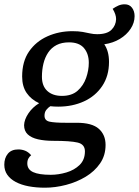

<svg xmlns="http://www.w3.org/2000/svg" viewBox="-47 -675 646 893"><path d="M162 198Q121 198 86.5 191.5Q52 185 26.5 171.5Q1 158 -13 138Q-27 118 -27 91Q-27 60 -10.5 40Q6 20 38 20Q55 20 70 26Q85 32 98 47Q91 52 85.5 61.5Q80 71 80 85Q80 113 107 125.5Q134 138 189 138Q225 138 262 127Q299 116 323.5 92Q348 68 348 29Q348 -4 314 -12Q280 -20 201 -20Q161 -20 130 -27Q99 -34 82 -50Q65 -66 65 -93Q66 -119 85 -147.5Q104 -176 135 -195Q98 -212 77 -242.5Q56 -273 56 -319Q56 -389 88 -435.5Q120 -482 173.5 -506Q227 -530 290 -530Q318 -530 337.5 -526.5Q357 -523 372.5 -519.5Q388 -516 405 -516Q451 -516 471.5 -536.5Q492 -557 493 -586Q493 -608 477 -634Q490 -643 503.5 -649Q517 -655 533 -655Q555 -655 567 -639Q579 -623 579 -600Q579 -569 560.5 -541Q542 -513 510.5 -494Q479 -475 438 -469Q449 -453 454.5 -432.5Q460 -412 460 -387Q460 -322 428.5 -275Q397 -228 343.5 -203.5Q290 -179 224 -179Q214 -179 205 -179.5Q196 -180 187 -181Q176 -174 168 -163.5Q160 -153 160 -137Q160 -114 184 -109Q208 -104 257 -104H310Q381 -104 412.5 -76Q444 -48 444 -1Q444 48 418.5 85Q393 122 351.5 147Q310 172 260 185Q210 198 162 198ZM241 -229Q287 -229 314 -253Q341 -277 353.5 -312.5Q366 -348 366 -383Q366 -425 343.5 -451.5Q321 -478 274 -478Q240 -478 216 -465.5Q192 -453 177 -430.5Q162 -408 155 -379Q148 -350 148 -318Q148 -275 173 -252Q198 -229 241 -229Z"/></svg>

Font: Sansita Swashed Light
Style: Regular
Weight: 300
Designer: Pablo Cosgaya
Foundry: Omnibus-Type
Version: Version 1.003